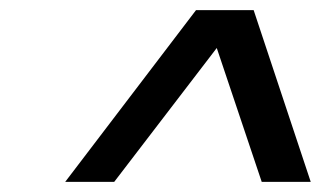

<svg xmlns="http://www.w3.org/2000/svg" viewBox="-20 -755 635 380"><path d="M109 -395H206L409 -660L498 -395H595L482 -735H368Z"/></svg>

Font: League Gothic
Style: Italic
Weight: 400
Designer: The League of Moveable Type
Version: Version 1.600; ttfautohint (v1.8.3)